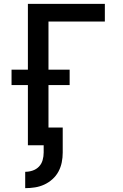

<svg xmlns="http://www.w3.org/2000/svg" viewBox="-20 -755 640 998"><path d="M111 223V138Q131 138 150 131.5Q169 125 182.5 111Q196 97 201.5 77.5Q207 58 207 38V0H125V-313H40V-393H125V-735H525V-643H232V-393H342V-313H232V-92H306V38Q306 64 301 89Q296 114 284 136.5Q272 159 252.5 176.5Q233 194 210 204.5Q187 215 162 219Q137 223 111 223Z"/></svg>

Font: Iosevka Aile Semibold
Style: Regular
Weight: 600
Designer: Belleve Invis
Foundry: Belleve Invis
Version: Version 31.1.0; ttfautohint (v1.8.4)